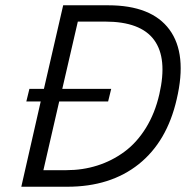

<svg xmlns="http://www.w3.org/2000/svg" viewBox="-20 -710 738 730"><path d="M61 0 134.8 -324.2H80.1L91.8 -372.1H147L220.2 -689.9H391.1Q556.2 -689.9 624.3 -597.4Q692.4 -504.9 651.9 -333Q615.2 -171.9 507.6 -85.9Q399.9 0 235.8 0ZM145 -63H232.9Q294.4 -63 349.9 -80.6Q405.3 -98.1 452.4 -132.6Q499.5 -167 534.4 -223.1Q569.3 -279.3 585.9 -352.1Q617.2 -488.3 565.9 -558.1Q514.6 -627.9 379.9 -627.9H275.9L216.8 -372.1H402.8L391.1 -324.2H205.1Z"/></svg>

Font: HK Grotesk Light Italic
Style: Regular
Weight: 300
Italic angle: -13°
Designer: Alfredo Marco Pradil and Stefan Peev
Foundry: Hanken Design Co.
Version: Version 1.000;PS 001.000;hotconv 1.0.88;makeotf.lib2.5.64775